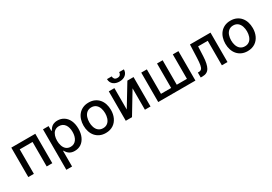

<svg xmlns="http://www.w3.org/2000/svg" viewBox="36 -1804 4364 3082"><g transform="rotate(-30 2218.0 -262.5)"><path d="M516.3 -545.5V0H412.3V-453.8H174.7V0H71.4V-545.5Z M658.7 -545.5H762.4V-457H771.3Q776.3 -465.6 783 -475.3Q789.8 -485.1 798.3 -496.4Q806.8 -507.8 818.7 -517.9Q830.6 -528.1 846.4 -535.9Q862.2 -543.7 882.5 -548.1Q902.7 -552.6 927.9 -552.6Q993.6 -552.6 1045.8 -519.2Q1071.7 -502.5 1092.3 -478.3Q1112.9 -454.2 1127.3 -422.9Q1141.7 -391.7 1149.3 -353.9Q1157 -316.1 1157 -271.7Q1157 -184.3 1127.5 -120.4Q1097.3 -55.4 1046.9 -22.4Q996.4 10.7 929 10.7Q900.9 10.7 878 4.8Q855.1 -1.1 836.1 -12.8Q817.1 -24.5 801.3 -42.4Q785.5 -60.4 771.3 -84.9H764.9V204.5H658.7ZM905.2 -79.9Q941.1 -79.9 968 -94.6Q995 -109.4 1013.1 -135.3Q1031.2 -161.2 1040.5 -196.6Q1049.7 -231.9 1049.7 -272.7Q1049.7 -313.2 1040.7 -348Q1031.6 -382.8 1013.5 -408.2Q995.4 -433.6 968.4 -448Q941.4 -462.4 905.2 -462.4Q878.2 -462.4 857.2 -454.7Q836.3 -447.1 820.5 -433.8Q804.7 -420.5 793.7 -402.2Q782.7 -383.9 775.7 -362.9Q768.8 -342 765.8 -318.9Q762.8 -295.8 762.8 -272.7Q762.8 -250 766 -226.9Q769.2 -203.8 776.1 -182.4Q783 -160.9 794 -142.2Q805 -123.6 820.8 -109.7Q836.6 -95.9 857.6 -87.9Q878.6 -79.9 905.2 -79.9Z M1505.7 -552.6Q1567.1 -552.6 1614.5 -530.9Q1661.9 -509.2 1694.2 -471.2Q1726.6 -433.2 1743.3 -381.6Q1759.9 -329.9 1759.9 -270.2Q1759.9 -231.9 1752.7 -196Q1745.4 -160.2 1731 -128.9Q1716.6 -97.7 1695.3 -71.9Q1674 -46.2 1645.8 -27.7Q1617.5 -9.2 1582.6 0.9Q1547.6 11 1505.7 11Q1444.6 11 1397.4 -10.7Q1350.1 -32.3 1317.6 -70.1Q1285.2 -108 1268.3 -159.4Q1251.4 -210.9 1251.4 -270.2Q1251.4 -328.1 1267.6 -379.4Q1283.7 -430.8 1315.7 -469.3Q1347.7 -507.8 1395.2 -530.2Q1442.8 -552.6 1505.7 -552.6ZM1358.7 -270.6Q1358.7 -247.5 1362 -224.3Q1365.4 -201 1372.7 -179.7Q1380 -158.4 1391.5 -139.7Q1403.1 -121.1 1419.6 -107.4Q1436.1 -93.8 1457.6 -85.9Q1479 -78.1 1506 -78.1Q1533 -78.1 1554.2 -85.8Q1575.3 -93.4 1591.6 -106.9Q1608 -120.4 1619.5 -138.7Q1631 -157 1638.5 -178.4Q1646 -199.9 1649.3 -223.4Q1652.7 -246.8 1652.7 -270.6Q1652.7 -293.7 1649.3 -316.9Q1646 -340.2 1638.8 -361.7Q1631.7 -383.2 1620.2 -401.8Q1608.7 -420.5 1592.3 -434.3Q1576 -448.2 1554.5 -456Q1533 -463.8 1506 -463.8Q1479.4 -463.8 1457.9 -456.1Q1436.4 -448.5 1420.1 -434.8Q1403.8 -421.2 1392 -402.9Q1380.3 -384.6 1373 -363.1Q1365.8 -341.6 1362.2 -318Q1358.7 -294.4 1358.7 -270.6Z M1982.2 -545.5V-148.8L2222.7 -545.5H2337V0H2233V-397L1993.6 0H1878.2V-545.5ZM2038.4 -730.1Q2038.4 -716.6 2042.4 -705.1Q2046.5 -693.5 2054.3 -683.2Q2069.6 -662.6 2107.6 -662.6Q2145.2 -662.6 2161.2 -682.9Q2177.2 -703.1 2177.2 -730.1H2264.6Q2264.6 -670.8 2222.3 -632.8Q2180.4 -595.2 2107.6 -595.2Q2076.3 -595.2 2047.9 -603.5Q2019.5 -611.9 1998 -628.7Q1976.6 -645.6 1964 -671Q1951.3 -696.4 1951.3 -730.1Z M2479.8 0V-545.5H2583.8V-92H2772.4V-545.5H2876.4V-92H3065V-545.5H3169V0Z M3267 -92H3286.6Q3316.8 -92 3334.9 -110.1Q3343.7 -119 3350.3 -134.6Q3356.9 -150.2 3361.3 -173.8Q3365.8 -197.4 3368.6 -229.8Q3371.4 -262.1 3373.2 -304L3382.8 -545.5H3763.5V0H3659.4V-453.8H3481.2L3472.7 -268.5Q3466.3 -133.2 3428.6 -66.8Q3390.6 0 3301.5 0H3267.4Z M4134.6 -552.6Q4196 -552.6 4243.4 -530.9Q4290.8 -509.2 4323.2 -471.2Q4355.5 -433.2 4372.2 -381.6Q4388.8 -329.9 4388.8 -270.2Q4388.8 -231.9 4381.6 -196Q4374.3 -160.2 4359.9 -128.9Q4345.5 -97.7 4324.2 -71.9Q4302.9 -46.2 4274.7 -27.7Q4246.4 -9.2 4211.5 0.9Q4176.5 11 4134.6 11Q4073.5 11 4026.3 -10.7Q3979 -32.3 3946.6 -70.1Q3914.1 -108 3897.2 -159.4Q3880.3 -210.9 3880.3 -270.2Q3880.3 -328.1 3896.5 -379.4Q3912.6 -430.8 3944.6 -469.3Q3976.6 -507.8 4024.1 -530.2Q4071.7 -552.6 4134.6 -552.6ZM3987.6 -270.6Q3987.6 -247.5 3990.9 -224.3Q3994.3 -201 4001.6 -179.7Q4008.9 -158.4 4020.4 -139.7Q4032 -121.1 4048.5 -107.4Q4065 -93.8 4086.5 -85.9Q4108 -78.1 4134.9 -78.1Q4161.9 -78.1 4183.1 -85.8Q4204.2 -93.4 4220.5 -106.9Q4236.9 -120.4 4248.4 -138.7Q4259.9 -157 4267.4 -178.4Q4274.9 -199.9 4278.2 -223.4Q4281.6 -246.8 4281.6 -270.6Q4281.6 -293.7 4278.2 -316.9Q4274.9 -340.2 4267.8 -361.7Q4260.7 -383.2 4249.1 -401.8Q4237.6 -420.5 4221.2 -434.3Q4204.9 -448.2 4183.4 -456Q4161.9 -463.8 4134.9 -463.8Q4108.3 -463.8 4086.8 -456.1Q4065.3 -448.5 4049 -434.8Q4032.7 -421.2 4021 -402.9Q4009.2 -384.6 4002 -363.1Q3994.7 -341.6 3991.1 -318Q3987.6 -294.4 3987.6 -270.6Z"/></g></svg>

Font: Inter P Medium
Style: Regular
Weight: 500
Designer: Rasmus Andersson
Foundry: rsms
Version: Version 3.018;git-588b23468